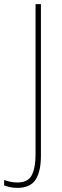

<svg xmlns="http://www.w3.org/2000/svg" viewBox="-81 -734 301 929"><path d="M3 175Q-16 175 -32 171.5Q-48 168 -61 163V137Q-47 142 -30.5 145.5Q-14 149 3 149Q55 149 73 113Q91 77 91 15V-714H117V20Q117 95 91.5 135Q66 175 3 175Z"/></svg>

Font: Noto Sans Khmer Condensed Thin
Style: Regular
Weight: 100
Width: 3
Designer: Danh Hong and the Monotype Design Team
Foundry: Monotype Imaging Inc.
Version: Version 2.004; ttfautohint (v1.8.4.7-5d5b)